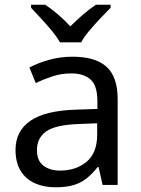

<svg xmlns="http://www.w3.org/2000/svg" viewBox="-20 -786 601 816"><path d="M288 -545Q386 -545 433 -502Q480 -459 480 -365V0H416L399 -76H395Q372 -47 347.5 -27.5Q323 -8 291.5 1Q260 10 215 10Q167 10 128.5 -7Q90 -24 68 -59.5Q46 -95 46 -149Q46 -229 109 -272.5Q172 -316 303 -320L394 -323V-355Q394 -422 365 -448Q336 -474 283 -474Q241 -474 203 -461.5Q165 -449 132 -433L105 -499Q140 -518 188 -531.5Q236 -545 288 -545ZM314 -259Q214 -255 175.5 -227Q137 -199 137 -148Q137 -103 164.5 -82Q192 -61 235 -61Q303 -61 348 -98.5Q393 -136 393 -214V-262ZM235 -606Q222 -629 200 -655.5Q178 -682 154 -708Q130 -734 112 -753V-766H172Q198 -749 226 -725Q254 -701 279 -674Q306 -701 334 -725Q362 -749 388 -766H450V-753Q431 -734 406.5 -708Q382 -682 359.5 -655.5Q337 -629 325 -606Z"/></svg>

Font: Noto Sans Armenian
Style: Regular
Weight: 400
Designer: Monotype Design Team
Foundry: Monotype Imaging Inc.
Version: Version 2.007